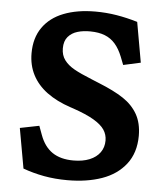

<svg xmlns="http://www.w3.org/2000/svg" viewBox="-53 -789 727 849"><g transform="rotate(5 310.0 -365.0)"><path d="M79.8 -22.3 48.1 -199.8 133.2 -216.8 147.6 -177.8Q166.4 -126.2 202.9 -101.6Q239.3 -77.1 296.2 -77.1Q337.8 -77.1 368 -89.4Q398.2 -101.8 414.3 -124.3Q430.5 -146.9 430.5 -177.3Q430.5 -203.6 416.2 -225Q401.9 -246.3 368.3 -266.2Q334.8 -286 275.5 -306.4L263.7 -310.3Q200.8 -331.2 157.9 -363Q115 -394.8 93 -437.6Q70.9 -480.4 70.9 -533.8Q70.9 -601.6 103.6 -648.2Q136.2 -694.9 196 -718.2Q255.8 -741.6 336.4 -741.6Q384.7 -741.6 430.8 -734Q476.9 -726.4 524.2 -712.2L555.8 -533.9L479 -517L465.1 -552.6Q451.4 -586.9 432.3 -608.8Q413.2 -630.7 386.4 -641.2Q359.6 -651.8 322.2 -652.2Q290.7 -652.7 265 -645Q239.2 -637.4 223 -618.5Q206.8 -599.5 206.8 -567.4Q206.8 -536.5 222.8 -515.2Q238.7 -493.9 266.6 -478.2Q294.5 -462.4 347.2 -441.2Q361.2 -435.4 380 -427.7Q447.1 -400.8 488.8 -373.3Q530.4 -345.8 552.8 -306.5Q575.2 -267.1 575.2 -210.6Q574.8 -134.9 535.9 -85Q497.1 -35.1 430.5 -11.5Q363.9 12 277.5 12Q222.2 12 173.2 3Q124.2 -6.1 79.8 -22.3Z"/></g></svg>

Font: Monaspace Xenon Var
Style: Regular
Weight: 400
Designer: Riley Cran and the Lettermatic Team
Version: Version 1.000 (Monaspace Xenon Var)